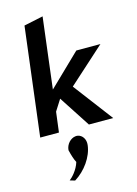

<svg xmlns="http://www.w3.org/2000/svg" viewBox="-154 -831 881 1238"><g transform="rotate(-15 286.5 -212.5)"><path d="M325 126C330 87 308 56 278 51C273 50 267 50 262 51C231 55 200 86 197 126C205 160 215 192 226 212C211 263 171 304 154 316C166 320 177 323 188 326C259 282 316 203 325 126ZM529 0 330 -263 573 -482H412L201 -278L259 -751L131 -724L42 0H167L184 -135L231 -209L367 0Z"/></g></svg>

Font: Bluebird
Style: NrwObl
Weight: 400
Designer: Jasper
Foundry: Cannot Into Space Fonts
Version: Version 0.98